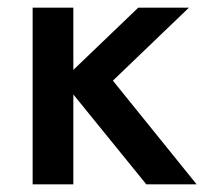

<svg xmlns="http://www.w3.org/2000/svg" viewBox="-20 -480 535 500"><path d="M340 -460H472L274 -270L492 0H361L171 -234V0H65V-460H171V-298Z"/></svg>

Font: Renner* Medium
Style: Medium
Weight: 500
Version: Version 003.000 ; ttfautohint (v0.97) -l 8 -r 50 -G 200 -x 1